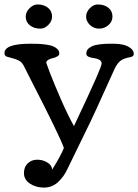

<svg xmlns="http://www.w3.org/2000/svg" viewBox="-42 -663 617 857"><path d="M400.4 -535.2Q376 -535.2 359.1 -551.8Q342.3 -568.4 342.3 -588.9Q342.3 -608.9 358.6 -626Q375 -643.1 394.5 -643.1Q423.3 -643.1 441.7 -628.4Q460 -613.8 460 -588.9Q460 -566.4 441.9 -550.8Q423.8 -535.2 400.4 -535.2ZM190.4 -588.9Q190.4 -568.4 173.8 -551.8Q157.2 -535.2 137.7 -535.2Q109.9 -535.2 91.3 -550Q72.8 -564.9 72.8 -588.9Q72.8 -608.9 89.6 -626Q106.4 -643.1 126 -643.1Q154.3 -643.1 172.4 -628.2Q190.4 -613.3 190.4 -588.9ZM343.3 -423.3Q343.3 -431.6 346.4 -438Q349.6 -444.3 356.2 -449Q362.8 -453.6 369.6 -457Q376.5 -460.4 387.7 -462.4Q398.9 -464.4 407 -465.6Q415 -466.8 428.2 -467.3Q441.4 -467.8 448.2 -467.8Q455.1 -467.8 467.8 -467.8Q488.8 -467.8 507.6 -463.4Q526.4 -459 540.8 -448.2Q555.2 -437.5 555.2 -421.9Q555.2 -411.1 540.5 -408.2Q510.3 -402.8 495.4 -391.4Q480.5 -379.9 468.3 -353Q452.1 -318.4 418.9 -244.1Q385.7 -169.9 363.3 -123L258.3 92.8Q241.7 127.9 215.6 151.1Q189.5 174.3 153.8 174.3Q118.2 174.3 91.6 156.5Q64.9 138.7 64.9 109.4Q64.9 82.5 81.8 66.2Q98.6 49.8 124.5 49.8Q149.4 49.8 169.7 62.5Q189.9 75.2 190.9 93.8Q230 31.7 243.2 -2.9Q222.7 -59.6 100.6 -296.9Q76.7 -343.3 65.4 -366.7Q61 -376 55.4 -382.3Q49.8 -388.7 41 -393.1Q32.2 -397.5 26.4 -399.4Q20.5 -401.4 7.3 -404.8Q-5.9 -408.2 -11.7 -410.2Q-22 -413.1 -22 -425.8Q-22 -467.8 93.3 -467.8Q112.8 -467.8 127 -467.3Q141.1 -466.8 160.6 -464.4Q180.2 -461.9 192.4 -457.5Q204.6 -453.1 213.6 -444.6Q222.7 -436 222.7 -424.3Q222.7 -416.5 213.6 -411.1Q204.6 -405.8 193.6 -403.6Q182.6 -401.4 173.6 -396Q164.6 -390.6 164.6 -382.3Q164.6 -380.4 181.6 -335.9Q198.7 -291.5 229.5 -220.7Q260.3 -149.9 288.1 -100.1Q356.4 -244.6 386.7 -313.5Q411.6 -370.6 411.6 -379.4Q411.6 -390.6 400.9 -396.5Q390.1 -402.3 377.4 -403.6Q364.7 -404.8 354 -409.4Q343.3 -414.1 343.3 -423.3Z"/></svg>

Font: Corben
Style: Regular
Weight: 400
Designer: vernon adams
Foundry: vernon adams
Version: Version 1.100